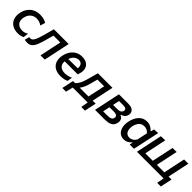

<svg xmlns="http://www.w3.org/2000/svg" viewBox="345 -1897 3420 3420"><g transform="rotate(45 2055.5 -187.0)"><path d="M282 10.5Q195 10.5 136.8 -25.8Q78.5 -62 55.5 -127Q42 -164 42 -207Q42 -240.5 50 -277.5Q64 -346.5 101.8 -398.8Q139.5 -451 197 -480Q254.5 -509 328 -509Q423 -509 494 -467L466 -372.5Q430.5 -398 397.2 -407.2Q364 -416.5 331 -416.5Q269 -416.5 221.2 -377.5Q173.5 -338.5 157.5 -266Q151.5 -238.5 151.5 -214.5Q151.5 -163.5 179.5 -129.5Q220.5 -80 300.5 -80Q331.5 -80 360.2 -89.2Q389 -98.5 414.5 -115L402 -17.5Q382 -6 350.5 2.2Q319 10.5 282 10.5Z M518.5 10Q503 10 483 8Q463 6 449.5 2.5L474 -88Q481.5 -86.5 489.8 -85.8Q498 -85 502.5 -85Q536.5 -85 559.8 -117.2Q583 -149.5 600 -199.8Q617 -250 632 -304Q645.5 -353.5 659 -402.8Q672.5 -452 685 -497H1056.5Q1045 -443 1034 -390.5Q1023 -337.5 1008 -267.5L997.5 -218Q984.5 -156.5 974 -105.5Q963 -54.5 951 0H844.5Q856 -54.5 867 -105.5Q877.5 -156.5 890.5 -218L901 -267.5Q910.5 -310.5 917.8 -345Q925 -379.5 931.5 -411.5H759Q748.5 -374 738.5 -336.5Q728 -298.5 718 -263Q696 -183.5 672.8 -122Q649.5 -60.5 613.8 -25.2Q578 10 518.5 10Z M1353 11.5Q1267 11.5 1209.5 -23.5Q1152 -58.5 1129 -122.5Q1116 -158 1116 -201Q1116 -234 1124 -272Q1139 -343.5 1175.2 -397Q1211.5 -450.5 1265 -479.8Q1318.5 -509 1385.5 -509Q1459 -509 1505.5 -480Q1552 -451 1568.5 -400.5Q1577 -375 1577 -345.5Q1577 -317.5 1569 -285.5Q1562 -256.5 1552.5 -229H1224.5Q1223.5 -218 1223.5 -207.5Q1223.5 -151 1258 -118Q1299 -79 1374 -79Q1408.5 -79 1449 -88Q1489.5 -97 1522 -115L1507 -19.5Q1488 -8.5 1445.8 1.5Q1403.5 11.5 1353 11.5ZM1387 -426.5Q1342 -426.5 1302 -396.2Q1262 -366 1240.5 -303L1476.5 -306Q1478.5 -319 1478.5 -330.5Q1478.5 -365.5 1461 -391.5Q1437 -426.5 1387 -426.5Z M1530 136.5Q1536 109.5 1541.8 82.5Q1547.5 55.5 1553 29.5Q1559 0.5 1565.2 -29Q1571.5 -58.5 1577.5 -86H1630Q1655.5 -106 1684.2 -155.2Q1713 -204.5 1739.5 -301Q1755 -359.5 1768 -406Q1780.5 -452.5 1792.5 -497H2159.5Q2147.5 -442 2136.5 -390Q2125.5 -338 2111 -269L2100 -217.5Q2092 -179 2085.2 -147.2Q2078.5 -115.5 2072 -86H2147.5Q2141.5 -58.5 2135.2 -29Q2129 0.5 2123 29.5Q2117 57.5 2111.5 83.5Q2106 109.5 2100 136.5H2008L2032.5 0H1656L1622.5 136.5ZM1832.5 -283.5Q1817 -225.5 1796.8 -174.8Q1776.5 -124 1745 -86H1966.5Q1979 -144 1995 -218.5L2005.5 -268Q2014.5 -310 2022 -344.5Q2029 -379 2036 -411.5H1866.5Q1858.5 -382 1850.2 -351Q1842 -320 1832.5 -283.5Z M2217.5 0Q2229 -55 2240 -105.5Q2250.5 -156 2263.5 -217.5L2274 -267Q2289 -336.5 2300 -389.5Q2311 -442 2323 -497H2556.5Q2618 -497 2653.2 -478.5Q2688.5 -460 2701 -429.5Q2708.5 -411 2708.5 -390.5Q2708.5 -377 2705.5 -363Q2696 -320.5 2668 -296Q2640 -271.5 2604 -263L2602 -254.5Q2621.5 -249.5 2640 -234Q2658.5 -218.5 2667.5 -191.5Q2672 -177.5 2672 -160.5Q2672 -144 2668 -124.5Q2660 -86.5 2638.5 -58.5Q2617 -30.5 2571.5 -15.2Q2526 0 2445 0ZM2409 -413.5Q2402.5 -383.5 2396.5 -355Q2390.5 -326.5 2382.5 -289.5H2485Q2538.5 -289.5 2563.2 -305.8Q2588 -322 2594 -349Q2596 -357.5 2596 -364.5Q2596 -385.5 2580.5 -397.5Q2559.5 -413.5 2519 -413.5ZM2338.5 -83.5H2440.5Q2503 -83.5 2529.8 -97.8Q2556.5 -112 2563.5 -144Q2565.5 -153 2565.5 -161Q2565.5 -215 2474 -215H2366.5Q2358 -174.5 2351.5 -144Q2345 -113.5 2338.5 -83.5Z M3090.5 0Q3093 -10 3095 -20.5L3103 -59H3094Q3063.5 -22 3027 -5Q2990.5 12 2952.5 12Q2880.5 12 2838.2 -28Q2796 -68 2783 -133Q2777 -162 2777 -193Q2777 -231.5 2786 -273Q2808.5 -380 2869.2 -444.8Q2930 -509.5 3020 -509.5Q3071.5 -509.5 3114 -488.2Q3156.5 -467 3181 -433.5H3191L3207.5 -497L3305.5 -503Q3292.5 -443 3280.5 -386.2Q3268.5 -329.5 3255.5 -268L3203.5 -25.5Q3200.5 -12.5 3198 0ZM3000.5 -81.5Q3035 -81.5 3068 -101.2Q3101 -121 3125.5 -163L3166.5 -358Q3145 -383.5 3115.8 -399.2Q3086.5 -415 3047.5 -415Q2983 -415 2945.2 -372Q2907.5 -329 2894 -264Q2888.5 -237 2888.5 -212.5Q2888.5 -192.5 2892 -174Q2899.5 -132.5 2926.5 -107Q2953.5 -81.5 3000.5 -81.5Z M3919.5 136.5 3944.5 0H3273.5Q3285 -54.5 3296 -105.5Q3306.5 -156.5 3319.5 -218L3330 -267.5Q3345 -337.5 3356 -390.5Q3367 -443 3378.5 -497L3486 -501Q3474.5 -445.5 3463 -392Q3451.5 -338 3437 -267.5L3426.5 -218Q3418 -179 3411.2 -147.2Q3404.5 -115.5 3398.5 -86H3587Q3593 -115.5 3599.8 -147Q3606.5 -178.5 3615 -218L3625.5 -267.5Q3640.5 -337.5 3651.5 -390.5Q3662.5 -443 3674 -497H3775.5Q3764 -443 3753 -390.5Q3742 -337.5 3727 -267.5L3716.5 -218Q3708 -178.5 3701.5 -147Q3695 -115.5 3688.5 -86H3877Q3883.5 -115.5 3890.2 -147Q3897 -178.5 3905 -218L3915.5 -267.5Q3930.5 -337.5 3941.5 -390.5Q3952.5 -443 3964.5 -497H4071Q4059.5 -443 4048.5 -390.5Q4037.5 -337.5 4022.5 -267.5L4012 -218Q4003.5 -178.5 3996.8 -147Q3990 -115.5 3984 -86H4059Q4053.5 -58 4047.2 -28.5Q4041 1 4034.5 29.5Q4029 56.5 4023.2 83.2Q4017.5 110 4012 136.5Z"/></g></svg>

Font: Heraclito Medium
Style: Italic
Weight: 500
Italic angle: -12°
Designer: Kostas Bartsokas (font) & Cristiano Sobral (main changes)
Foundry: Kostas Bartsokas (font) & Cristiano Sobral (main changes)
Version: Version 1.00;July 8, 2020;FontCreator 13.0.0.2655 64-bit